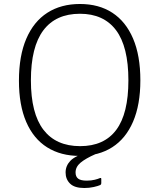

<svg xmlns="http://www.w3.org/2000/svg" viewBox="-20 -772 799 963"><path d="M380 10Q285 10 216.5 -33Q148 -76 111.5 -160.5Q75 -245 75 -367Q75 -492 112 -578Q149 -664 217.5 -708Q286 -752 381 -752Q476 -752 543.5 -708Q611 -664 647.5 -578.5Q684 -493 684 -369Q684 -247 647.5 -162Q611 -77 543 -33.5Q475 10 380 10ZM382 -39Q502 -39 563 -120.5Q624 -202 624 -369Q624 -538 562 -620.5Q500 -703 381 -703Q260 -703 197.5 -620Q135 -537 135 -369Q135 -203 198 -121Q261 -39 382 -39ZM309 93Q309 60 332.5 35Q356 10 419 -8L459 1Q409 23 384 44Q359 65 359 93Q359 114 372 124Q385 134 415 134Q438 134 455.5 129.5Q473 125 479 122Q488 118 488 125V147Q488 153 483 156Q472 161 450 166Q428 171 403 171Q354 171 331.5 149Q309 127 309 93Z"/></svg>

Font: Libre Franklin ExtraLight
Style: Regular
Weight: 250
Designer: Pablo Impallari, Rodrigo Fuenzalida, Nhung Nguyen
Foundry: Impallari Type
Version: Version 3.000